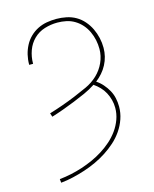

<svg xmlns="http://www.w3.org/2000/svg" viewBox="-113 -604 726 904"><g transform="rotate(-15 250.0 -152.5)"><path d="M72 223 70 205Q99 202 127 196Q155 190 182.5 181Q210 172 236.5 160Q263 148 287.5 132.5Q312 117 333.5 98Q355 79 372 55.5Q389 32 399 4.5Q409 -23 409 -52Q409 -72 404 -91Q399 -110 390 -127Q381 -144 367.5 -158Q354 -172 338 -183Q312 -166 284 -153.5Q256 -141 227.5 -129.5Q199 -118 170 -107.5Q141 -97 112 -88L106 -106Q139 -116 171.5 -127.5Q204 -139 235.5 -152Q267 -165 298.5 -179.5Q330 -194 355 -217.5Q380 -241 394.5 -273Q409 -305 409 -339Q409 -361 404.5 -382.5Q400 -404 390.5 -424.5Q381 -445 366.5 -461.5Q352 -478 333 -489.5Q314 -501 292.5 -505.5Q271 -510 249 -510Q217 -510 186.5 -500.5Q156 -491 133.5 -469Q111 -447 100 -416.5Q89 -386 89 -354V-352H70V-354Q70 -378 75.5 -401Q81 -424 92 -445Q103 -466 120 -482.5Q137 -499 158 -509.5Q179 -520 202 -524Q225 -528 249 -528Q273 -528 297.5 -523Q322 -518 343 -506Q364 -494 380.5 -475Q397 -456 407.5 -434Q418 -412 423.5 -388Q429 -364 429 -339Q429 -318 424 -297.5Q419 -277 409 -258Q399 -239 385 -223Q371 -207 354 -194Q371 -183 385 -167Q399 -151 409 -133Q419 -115 423.5 -94.5Q428 -74 428 -53Q428 -22 418 7Q408 36 390.5 61.5Q373 87 350 107.5Q327 128 301.5 144.5Q276 161 248 174Q220 187 191 196.5Q162 206 132 213Q102 220 72 223Z"/></g></svg>

Font: Iosevka SS18 Thin
Style: Regular
Weight: 100
Monospace: yes
Designer: Belleve Invis
Foundry: Belleve Invis
Version: Version 25.1.1; ttfautohint (v1.8.4)